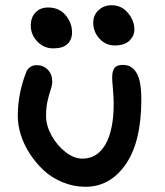

<svg xmlns="http://www.w3.org/2000/svg" viewBox="-20 -778 639 743"><path d="M423.8 -602.1Q389.6 -602.1 365.2 -628.2Q340.8 -654.3 340.8 -690.9Q340.8 -719.2 361.3 -738.5Q381.8 -757.8 412.1 -757.8Q450.2 -757.8 475.1 -728Q500 -698.2 500 -664.1Q500 -639.2 481 -620.6Q461.9 -602.1 423.8 -602.1ZM186 -590.8Q149.9 -590.8 124.5 -617.2Q99.1 -643.6 99.1 -679.2Q99.1 -710.4 117.4 -729.7Q135.7 -749 166 -749Q209 -749 233.9 -719.2Q258.8 -689.5 258.8 -652.8Q258.8 -624.5 241 -607.7Q223.1 -590.8 186 -590.8ZM311 -55.2Q265.1 -55.2 222.9 -72.5Q180.7 -89.8 149.7 -118.4Q118.7 -147 95.5 -182.9Q72.3 -218.8 60.5 -256.6Q48.8 -294.4 48.8 -329.1Q48.8 -415.5 81.1 -498Q85.4 -510.3 96.2 -518.1Q106.9 -525.9 121.1 -525.9Q147.9 -525.9 165 -508.3Q182.1 -490.7 182.1 -461.9Q182.1 -448.2 176 -430.7Q169.9 -413.1 164.1 -387.7Q158.2 -362.3 158.2 -329.1Q158.2 -292 179.7 -253.2Q201.2 -214.4 234.1 -189.2Q267.1 -164.1 298.8 -164.1Q356.4 -164.1 388.2 -219.5Q419.9 -274.9 419.9 -376Q419.9 -402.8 417 -433.6Q414.1 -464.4 414.1 -479Q414.1 -502.9 423.1 -514.9Q432.1 -526.9 455.1 -526.9Q490.2 -526.9 508.5 -495.8Q526.9 -464.8 526.9 -393.1Q526.9 -229.5 466.6 -142.3Q406.2 -55.2 311 -55.2Z"/></svg>

Font: Shantell Sans Irregular Bouncy
Style: Regular
Weight: 500
Designer: Stephen Nixon, Anya Danilova, Shantell Martin
Foundry: Arrow Type
Version: Version 1.006;[9816181b4]